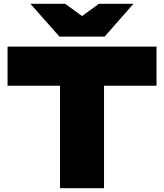

<svg xmlns="http://www.w3.org/2000/svg" viewBox="-20 -997 869 1017"><path d="M298 -649H531V0H298ZM20 -750H809V-543H20ZM534 -803H295L141 -977H325L468 -873H361L504 -977H687Z"/></svg>

Font: Unbounded ExtraBold
Style: Regular
Weight: 800
Designer: Luke Prowse, Jean-Baptiste Morizot, Fátima Lázaro, Florian Runge
Foundry: NaN
Version: Version 1.701;gftools[0.9.28.dev5+ged2979d]